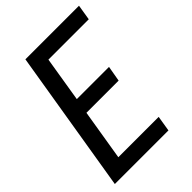

<svg xmlns="http://www.w3.org/2000/svg" viewBox="-214 -833 932 932"><g transform="rotate(-45 251.5 -367.5)"><path d="M14 0 135 -735H503L490 -655H213L175 -422H396L382 -342H161L118 -80H395L382 0Z"/></g></svg>

Font: Iosevka SS18 Medium
Style: Italic
Weight: 500
Italic angle: -9°
Monospace: yes
Designer: Belleve Invis
Foundry: Belleve Invis
Version: Version 25.1.1; ttfautohint (v1.8.4)